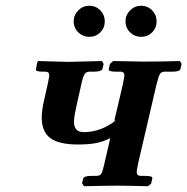

<svg xmlns="http://www.w3.org/2000/svg" viewBox="-20 -646 651 667"><path d="M236 -572Q236 -594 252 -610Q268 -626 290 -626Q313 -626 328.5 -610Q344 -594 344 -572Q344 -549 328.5 -533.5Q313 -518 290 -518Q268 -518 252 -533.5Q236 -549 236 -572ZM416 -572Q416 -594 432 -610Q448 -626 470 -626Q493 -626 508.5 -610Q524 -594 524 -572Q524 -549 508.5 -533.5Q493 -518 470 -518Q448 -518 432 -533.5Q416 -549 416 -572ZM407 -354Q409 -365 410.5 -372.5Q412 -380 412 -385Q412 -397 398 -397H383Q355 -397 358 -406L362 -424L373 -434L478 -432Q506 -432 541.5 -432.5Q577 -433 605 -434L611 -424L607 -407Q605 -397 578 -397H552Q541 -397 536 -389.5Q531 -382 524 -354L460 -79Q458 -68 456.5 -60.5Q455 -53 455 -48Q455 -35 469 -35H485Q512 -35 509 -26L505 -8L494 1Q494 1 475 0.5Q456 0 431 -0.5Q406 -1 388 -1Q368 -1 340.5 -0.5Q313 0 292.5 0.5Q272 1 272 1L265 -9L269 -26Q272 -35 299 -35H315Q328 -35 332.5 -43.5Q337 -52 343 -79L363 -166Q339 -154 314 -149Q289 -144 251 -144Q184 -144 154.5 -166.5Q125 -189 125 -237Q125 -250 127 -265Q129 -280 133 -297L146 -355Q148 -366 149.5 -373Q151 -380 151 -385Q151 -397 137 -397H129Q102 -397 105 -406L109 -428L112 -434L217 -431Q243 -432 276 -432.5Q309 -433 334 -434L340 -424L336 -407Q333 -397 306 -397H291Q280 -397 274.5 -389.5Q269 -382 264 -360L249 -293Q244 -271 240.5 -253.5Q237 -236 237 -223Q237 -187 271 -187Q300 -187 328 -197Q356 -207 384 -229L377 -226Z"/></svg>

Font: Libertinus Serif Semibold Italic
Style: Regular
Weight: 600
Italic angle: -11.5°
Designer: Philipp H. Poll, Khaled Hosny
Foundry: Caleb Maclennan
Version: Version 7.051;RELEASE